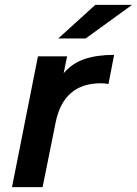

<svg xmlns="http://www.w3.org/2000/svg" viewBox="-20 -764 559 784"><path d="M446 -540 423 -421Q406 -424 392 -424Q239 -424 207 -263L154 0H29L135 -534H254L240 -465Q275 -506 325.5 -523Q376 -540 446 -540ZM369 -744H519L330 -607H218Z"/></svg>

Font: Montserrat Alternates SemiBold
Style: Italic
Weight: 600
Italic angle: -11.3°
Designer: Julieta Ulanovsky
Foundry: Julieta Ulanovsky
Version: Version 7.200